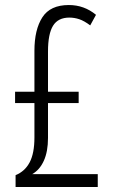

<svg xmlns="http://www.w3.org/2000/svg" viewBox="-20 -744 448 764"><path d="M254 -724Q315 -724 362 -685L339 -643Q315 -661 295.5 -667.5Q276 -674 256 -674Q211 -674 191 -641.5Q171 -609 171 -539V-379H293V-334H171V-195Q171 -141 154.5 -104.5Q138 -68 108 -51H369V0H42V-47Q79 -62 98 -98Q117 -134 117 -197V-334H40V-379H117V-542Q117 -626 148.5 -675Q180 -724 254 -724Z"/></svg>

Font: Noto Sans Sinhala ExtraCondensed Light
Style: Regular
Weight: 300
Width: 2
Designer: Jelle Bosma - Monotype Design Team
Foundry: Monotype Imaging Inc.
Version: Version 2.006; ttfautohint (v1.8.4.7-5d5b)